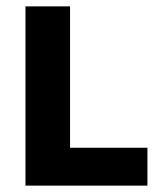

<svg xmlns="http://www.w3.org/2000/svg" viewBox="-20 -583 513 603"><path d="M60 0V-563H200V0ZM60 0V-119H443V0Z"/></svg>

Font: Darker Grotesque Light Black
Style: Regular
Weight: 900
Version: Version 1.000;gftools[0.9.28]